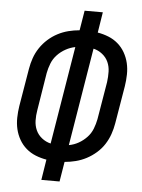

<svg xmlns="http://www.w3.org/2000/svg" viewBox="-53 -777 605 819"><g transform="rotate(5 250.0 -367.5)"><path d="M155 0 169 -88Q145 -92 122.5 -101Q100 -110 82 -125.5Q64 -141 52 -162Q40 -183 34.5 -206.5Q29 -230 29.5 -255.5Q30 -281 34 -306L61 -467Q65 -491 73 -514Q81 -537 95 -558Q109 -579 128 -596Q147 -613 169 -624.5Q191 -636 214.5 -642Q238 -648 262 -650L276 -735H354L340 -647Q364 -643 386.5 -634Q409 -625 427 -609.5Q445 -594 457 -573Q469 -552 474.5 -528.5Q480 -505 479.5 -479.5Q479 -454 475 -429L448 -268Q444 -244 436 -221Q428 -198 414.5 -177Q401 -156 381.5 -139Q362 -122 340 -110.5Q318 -99 294.5 -93Q271 -87 247 -85L233 0ZM181 -158 250 -577Q229 -573 209 -562Q189 -551 173.5 -534.5Q158 -518 150 -497.5Q142 -477 138 -456L112 -295Q108 -272 108.5 -250Q109 -228 117.5 -209Q126 -190 143 -176.5Q160 -163 181 -158ZM259 -158Q281 -162 300.5 -173Q320 -184 335.5 -200.5Q351 -217 359 -237.5Q367 -258 371 -279L398 -440Q401 -463 400.5 -485Q400 -507 391.5 -526Q383 -545 366 -558.5Q349 -572 328 -577Z"/></g></svg>

Font: Iosevka SS18
Style: Italic
Weight: 400
Italic angle: -9°
Monospace: yes
Designer: Belleve Invis
Foundry: Belleve Invis
Version: Version 25.1.1; ttfautohint (v1.8.4)